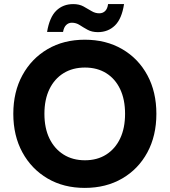

<svg xmlns="http://www.w3.org/2000/svg" viewBox="-20 -906 829 938"><path d="M394 12Q291 12 212.5 -34Q134 -80 89.5 -161.5Q45 -243 45 -350Q45 -457 89.5 -538.5Q134 -620 212.5 -666Q291 -712 394 -712Q498 -712 577 -666Q656 -620 700 -538.5Q744 -457 744 -350Q744 -243 700 -161.5Q656 -80 577 -34Q498 12 394 12ZM395 -123Q455 -123 499 -151Q543 -179 567 -229.5Q591 -280 591 -350Q591 -420 567 -470.5Q543 -521 499 -548.5Q455 -576 395 -576Q335 -576 290.5 -548.5Q246 -521 221.5 -470.5Q197 -420 197 -350Q197 -280 221.5 -229.5Q246 -179 290.5 -151Q335 -123 395 -123ZM458 -749Q429 -749 408 -760.5Q387 -772 369.5 -783.5Q352 -795 331 -795Q315 -795 303.5 -784Q292 -773 288 -750H210Q222 -822 255 -854Q288 -886 338 -886Q367 -886 388 -874.5Q409 -863 427 -852Q445 -841 465 -841Q482 -841 493.5 -852Q505 -863 508 -886H586Q575 -814 541.5 -781.5Q508 -749 458 -749Z"/></svg>

Font: DM Sans 17pt Black
Style: Regular
Weight: 900
Version: Version 4.004;gftools[0.9.30]